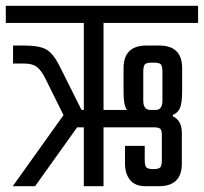

<svg xmlns="http://www.w3.org/2000/svg" viewBox="-40 -642 703 662"><path d="M317 -563V-263H398Q386 -277 386 -323V-407Q386 -485 465 -485H509Q588 -485 588 -407V-328Q588 -287 580.5 -269.5Q573 -252 556 -246V-241Q587 -227 587 -183V-78Q587 0 508 0H461Q426 0 408.5 -21.5Q391 -43 391 -78V-139H459V-91Q459 -72 464 -65.5Q469 -59 488 -59H490Q508 -59 513 -65.5Q518 -72 518 -91V-176Q518 -193 512.5 -198Q507 -203 490 -203H317V0H249V-203H226L81 0H4L179 -245L118 -368Q103 -399 87.5 -411Q72 -423 42 -423H5V-485H42Q96 -485 119.5 -471.5Q143 -458 164 -417L241 -263H249V-563H-20V-622H643V-563ZM454 -394V-295Q454 -263 479 -263H497Q520 -263 520 -295V-394Q520 -413 515 -419.5Q510 -426 491 -426H483Q464 -426 459 -419.5Q454 -413 454 -394Z"/></svg>

Font: Teko Light
Style: Regular
Weight: 300
Designer: Manushi Parikh, Jonny Pinhorn
Foundry: Indian Type Foundry
Version: Version 1.105;PS 1.0;hotconv 1.0.78;makeotf.lib2.5.61930; tt